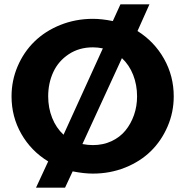

<svg xmlns="http://www.w3.org/2000/svg" viewBox="-20 -787 854 885"><path d="M613.8 -644Q691.4 -595.2 736.1 -515.9Q780.8 -436.5 780.8 -342.8Q780.8 -269.5 752.4 -203.9Q724.1 -138.2 675.3 -90.3Q626.5 -42.5 556.9 -14.6Q487.3 13.2 408.2 13.2Q367.2 13.2 314.9 2.9L279.8 78.1H146L202.1 -43Q123.5 -90.8 78.4 -169.7Q33.2 -248.5 33.2 -342.8Q33.2 -416 61.5 -481.9Q89.8 -547.9 139.2 -595.9Q188.5 -644 258.5 -672.1Q328.6 -700.2 408.2 -700.2Q449.7 -700.2 500 -689.9L535.2 -767.1H668.9ZM408.2 -568.8Q344.7 -568.8 296.9 -537.1Q249 -505.4 225.6 -454.6Q202.1 -403.8 202.1 -342.8Q202.1 -289.6 220.5 -243.4Q238.8 -197.3 272.9 -166L454.1 -564Q430.7 -568.8 408.2 -568.8ZM408.2 -118.2Q455.1 -118.2 493.9 -136.2Q532.7 -154.3 558.1 -185.3Q583.5 -216.3 597.7 -256.8Q611.8 -297.4 611.8 -342.8Q611.8 -395.5 593.8 -441.7Q575.7 -487.8 542 -519L359.9 -123Q385.3 -118.2 408.2 -118.2Z"/></svg>

Font: BioRhyme ExtraBold
Style: Regular
Weight: 800
Designer: Aoife Mooney
Foundry: Aoife Mooney Type
Version: Version 1.500;PS 001.500;hotconv 1.0.88;makeotf.lib2.5.64775